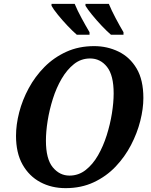

<svg xmlns="http://www.w3.org/2000/svg" viewBox="-20 -964 780 995"><path d="M320 11Q247 11 189 -20Q131 -51 97 -111Q63 -171 63 -260Q63 -318 79.5 -382Q96 -446 129 -507Q162 -568 210.5 -617Q259 -666 323.5 -695.5Q388 -725 468 -725Q536 -725 594.5 -696.5Q653 -668 688 -609Q723 -550 723 -456Q723 -401 707 -337.5Q691 -274 659 -212.5Q627 -151 579 -100.5Q531 -50 466 -19.5Q401 11 320 11ZM340 -54Q387 -54 424 -83Q461 -112 488 -159Q515 -206 533 -263Q551 -320 560 -376.5Q569 -433 569 -480Q569 -574 534.5 -617.5Q500 -661 447 -661Q400 -661 363.5 -632Q327 -603 299.5 -556Q272 -509 254 -452Q236 -395 227 -338.5Q218 -282 218 -235Q218 -140 253.5 -97Q289 -54 340 -54ZM555 -784Q534 -802 507 -830.5Q480 -859 456.5 -888Q433 -917 423 -934V-944H544Q558 -910 579.5 -869.5Q601 -829 620 -797V-784ZM378 -784Q357 -802 330 -830.5Q303 -859 279.5 -888Q256 -917 247 -934V-944H367Q381 -910 403 -869.5Q425 -829 444 -797V-784Z"/></svg>

Font: Noto Serif SemiCondensed
Style: Bold Italic
Weight: 700
Width: 4
Italic angle: -12°
Designer: Monotype Design Team
Foundry: Monotype Imaging Inc.
Version: Version 2.014